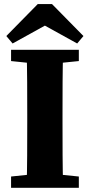

<svg xmlns="http://www.w3.org/2000/svg" viewBox="-20 -894 428 914"><path d="M32.7 0H355.3V-53.7L207.3 -68.7H177.9L32.7 -53.7V0ZM106.7 0H280.6C277.6 -103 277.6 -207 277.6 -310.7V-347C277.6 -452 277.6 -556 280.6 -657H106.7C109.7 -554 109.7 -450 109.7 -347V-310C109.7 -205 109.7 -101 106.7 0ZM32.7 -603.3 177.9 -588.3H207.3L355.3 -603.3V-657H32.7V-603.3ZM227.7 -874.5H159.6L10.1 -722.5L40 -687L241.4 -798.4H145.9L347.4 -687L377.2 -722.5L227.7 -874.5Z"/></svg>

Font: Source Serif Variable
Style: Regular
Weight: 389
Designer: Frank Grießhammer
Foundry: Adobe Systems Incorporated
Version: Version 3.001;hotconv 1.0.111;makeotfexe 2.5.65597